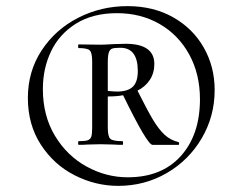

<svg xmlns="http://www.w3.org/2000/svg" viewBox="-20 -745 787 627"><path d="M681 -451Q681 -365 638.5 -293Q596 -221 524 -179.5Q452 -138 366 -138Q292 -138 224 -172.5Q156 -207 113.5 -272.5Q71 -338 71 -425Q71 -512 116 -580.5Q161 -649 235.5 -687Q310 -725 396 -725Q481 -725 545.5 -688.5Q610 -652 645.5 -589.5Q681 -527 681 -451ZM633 -421Q633 -503 598 -567Q563 -631 501.5 -666.5Q440 -702 362 -702Q283 -702 228.5 -668Q174 -634 147 -578Q120 -522 120 -454Q120 -367 159.5 -301.5Q199 -236 263 -201Q327 -166 397 -166Q508 -166 570.5 -235.5Q633 -305 633 -421ZM563 -272H478Q461 -272 382 -434Q362 -430 332 -430V-328Q332 -299 340.5 -291.5Q349 -284 380 -284Q382 -284 382 -278Q382 -272 380 -272Q362 -272 351 -273L308 -274L266 -273Q255 -272 237 -272Q235 -272 235 -278Q235 -284 237 -284Q258 -284 266.5 -287Q275 -290 278 -298.5Q281 -307 281 -328V-544Q281 -572 273.5 -580Q266 -588 237 -588Q235 -588 235 -594Q235 -600 237 -600L308 -599Q320 -599 352 -601L390 -602Q484 -602 484 -536Q484 -507 469.5 -484.5Q455 -462 429 -449Q460 -387 479 -355Q498 -323 517.5 -305Q537 -287 563 -281Q565 -280 565 -276Q565 -272 563 -272ZM362 -446Q397 -446 413.5 -461.5Q430 -477 430 -513Q430 -589 373 -589Q355 -589 347 -586.5Q339 -584 335.5 -574Q332 -564 332 -541V-448Q354 -446 362 -446Z"/></svg>

Font: Cormorant Upright Medium
Style: Regular
Weight: 500
Designer: Christian Thalmann (Catharsis Fonts)
Foundry: Catharsis Fonts
Version: Version 3.302